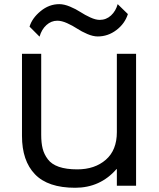

<svg xmlns="http://www.w3.org/2000/svg" viewBox="-20 -887 760 917"><path d="M629.9 -629.9V0H538.1V-79.1H536.1Q458.5 9.8 338.9 9.8Q209 9.8 147 -54.7Q85 -119.1 85 -237.8V-629.9H176.8V-243.2Q176.8 -205.1 183.6 -177.7Q190.4 -150.4 208.3 -126.5Q226.1 -102.5 261.2 -90.3Q296.4 -78.1 349.1 -78.1Q432.6 -78.1 485.4 -124Q538.1 -169.9 538.1 -255.9V-629.9ZM542 -867.2 590.8 -819.8Q576.2 -773.9 535.9 -743.4Q495.6 -712.9 446.8 -712.9Q424.3 -712.9 397 -724.6Q369.6 -736.3 348.1 -750.5Q326.7 -764.6 300.5 -776.4Q274.4 -788.1 253.9 -788.1Q224.6 -788.1 201.7 -767.3Q178.7 -746.6 168.9 -711.9L121.1 -759.8Q133.3 -800.3 173.8 -833.7Q214.4 -867.2 263.2 -867.2Q286.1 -867.2 314.2 -855.5Q342.3 -843.8 364 -829.6Q385.7 -815.4 411.4 -803.7Q437 -792 456.1 -792Q487.3 -792 510.3 -813.2Q533.2 -834.5 542 -867.2Z"/></svg>

Font: Sinkin Sans 400 Regular
Style: Regular
Weight: 400
Designer: Keith Bates
Foundry: K-Type
Version: Sinkin Sans (version 1.0)  by Keith Bates   •   © 2014   www